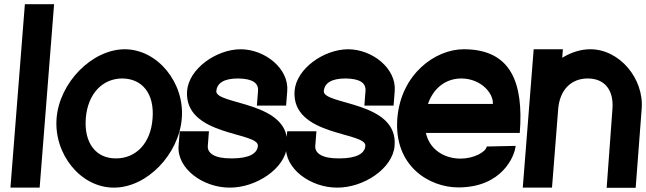

<svg xmlns="http://www.w3.org/2000/svg" viewBox="-20 -899 3095 920"><path d="M99.2 -879H239.2L170 0H30Z M251.1 -332C264.6 -503 420.1 -662 577.2 -663C736.2 -663 865.4 -501 851.1 -332C837.7 -161 684.9 1 525 0C366 0 237.7 -161 251.1 -332ZM391.1 -332C381.8 -213 440.9 -139 536 -140C632 -140 702.8 -213 711.1 -332C720.4 -450 662.1 -522 566.2 -523C471.2 -523 400.4 -450 391.1 -332Z M1356.4 -463 1350.9 -393H1210.9L1216.4 -463C1219.4 -500 1192.1 -522 1121.2 -523C1051.2 -523 1020.4 -500 1016.4 -463C1011.1 -395 1374.7 -416 1355.7 -200C1347.2 -92 1207.9 1 1080 0C953 0 827.2 -91 835.7 -200L841.2 -270H981.2L975.7 -200C973 -165 1007.9 -139 1091 -140C1175 -140 1212.9 -164 1215.7 -200C1221.1 -268 861.3 -245 876.4 -463C884.9 -570 1016.1 -662 1132.2 -663C1250.2 -663 1364.9 -570 1356.4 -463Z M1871.4 -463 1865.9 -393H1725.9L1731.4 -463C1734.4 -500 1707.1 -522 1636.2 -523C1566.2 -523 1535.4 -500 1531.4 -463C1526.1 -395 1889.7 -416 1870.7 -200C1862.2 -92 1722.9 1 1595 0C1468 0 1342.2 -91 1350.7 -200L1356.2 -270H1496.2L1490.7 -200C1488 -165 1522.9 -139 1606 -140C1690 -140 1727.9 -164 1730.7 -200C1736.1 -268 1376.3 -245 1391.4 -463C1399.9 -570 1531.1 -662 1647.2 -663C1765.2 -663 1879.9 -570 1871.4 -463Z M2030.6 -401C2057.5 -478 2116.6 -523 2191.2 -523C2287.1 -522 2345.4 -450 2341.6 -401ZM2020.7 -262 2470.6 -262C2489.6 -503.5 2428.2 -663 2202.2 -663C2066.7 -663 1901.4 -545.4 1883.9 -332C1866.2 -103.3 2036.8 -1 2176.1 -1C2387.2 -1 2447 -153 2450.7 -200L2312.5 -197C2307.4 -170 2249.9 -139 2186.9 -139C2109 -139 2038.5 -182 2020.7 -262Z M2914.6 -376 2886.9 1H3025.9L3054.6 -376C3067.1 -522 2948.3 -664 2807.2 -663C2761.5 -662.7 2715.5 -647.6 2674 -622.2L2677.2 -663H2537.2L2485 0H2625L2654.6 -376C2661.9 -469 2717.2 -523 2796.2 -523C2876.2 -523 2921.9 -469 2914.6 -376Z"/></svg>

Font: Poland Can Into
Style: Of Regular
Weight: 500
Foundry: Cannot Into Space Fonts
Version: Version 1.01